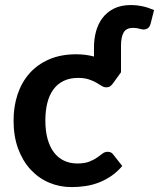

<svg xmlns="http://www.w3.org/2000/svg" viewBox="-20 -737 633 764"><path d="M461.5 -449.5 429 -404.5Q423.5 -397.5 418.2 -393.5Q413 -389.5 403 -389.5Q393.5 -389.5 384.5 -395.2Q375.5 -401 363 -408.2Q350.5 -415.5 333.2 -421.2Q316 -427 290.5 -427Q258 -427 233.5 -415.2Q209 -403.5 192.8 -381.5Q176.5 -359.5 168.5 -328.2Q160.5 -297 160.5 -257.5Q160.5 -216.5 169.2 -184.5Q178 -152.5 194.5 -130.8Q211 -109 234.5 -97.8Q258 -86.5 287.5 -86.5Q317 -86.5 335.2 -93.8Q353.5 -101 366 -109.8Q378.5 -118.5 387.8 -125.8Q397 -133 408.5 -133Q423.5 -133 431 -121.5L466.5 -76.5Q446 -52.5 422 -36.2Q398 -20 372.2 -10.2Q346.5 -0.5 319.2 3.5Q292 7.5 265 7.5Q217.5 7.5 175.5 -10.2Q133.5 -28 102 -62Q70.5 -96 52.2 -145.2Q34 -194.5 34 -257.5Q34 -314 50.2 -362.2Q66.5 -410.5 98 -445.8Q129.5 -481 176 -501Q222.5 -521 283 -521Q321 -521 354 -512V-549.5Q354 -581.5 362 -611.5Q370 -641.5 387.5 -665Q405 -688.5 433.2 -702.8Q461.5 -717 502 -717Q524 -717 546.2 -712.2Q568.5 -707.5 593 -697L579.5 -643.5Q575.5 -629 567.5 -624.2Q559.5 -619.5 552.5 -619.5Q545 -619.5 534.5 -622.8Q524 -626 509.5 -626Q482.5 -626 472 -607.8Q461.5 -589.5 461.5 -555.5Z"/></svg>

Font: Lato 2
Style: Bold
Weight: 700
Designer: Lukasz Dziedzic with Adam Twardoch and Botio Nikoltchev
Foundry: tyPoland Lukasz Dziedzic
Version: Version 2.015; 2015-08-06; http://www.latofonts.com/